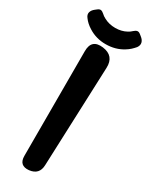

<svg xmlns="http://www.w3.org/2000/svg" viewBox="-247 -1013 838 1068"><g transform="rotate(30 171.5 -479.0)"><path d="M93 -722Q93 -800 170 -790Q247 -780 244 -702L219 -62Q217 0 155 7Q93 13 93 -49ZM173 -813Q112 -813 63 -844Q32 -863 14 -888Q1 -904 5 -920Q9 -936 26 -949L35 -956Q47 -966 56.5 -964.5Q66 -963 77 -953Q87 -943 103 -935Q135 -918 174 -918Q214 -918 245 -935Q259 -942 270 -953Q281 -963 290.5 -964.5Q300 -966 311 -957L321 -949Q338 -936 342 -920Q346 -904 334 -887Q324 -875 312 -864Q300 -853 285 -844Q236 -813 173 -813Z"/></g></svg>

Font: MaokenZhuyuanTi
Style: Regular
Weight: 400
Designer: Fontworks Inc & LongZhuTi team: ZERO子、时光羊、荆南、频凡、刘鹏、Little White Dog、帆影Magmeta、奈白不弍、白日月球、ChaoTawei、雨三（排名不分先后）
Version: Version 1.000; 20230222